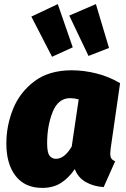

<svg xmlns="http://www.w3.org/2000/svg" viewBox="-20 -897 614 937"><path d="M566 -491 520 -172Q518 -152 518 -147Q518 -133 523 -124.5Q528 -116 542 -110L486 16Q436 13 398 -9Q360 -31 345 -72Q316 -29 278 -4.5Q240 20 186 20Q102 20 56.5 -38Q11 -96 11 -197Q11 -283 43.5 -364.5Q76 -446 147.5 -500Q219 -554 330 -554Q389 -554 451 -538.5Q513 -523 566 -491ZM210 -198Q210 -153 221.5 -137.5Q233 -122 253 -122Q295 -122 330 -182L364 -412Q342 -418 322 -418Q264 -418 237 -350.5Q210 -283 210 -198ZM335 -666 234 -620 133 -816 262 -877ZM512 -663 412 -624 318 -821 448 -877Z"/></svg>

Font: FiraGO Heavy
Style: Italic
Weight: 900
Italic angle: -8°
Designer: bBox Type GmbH
Foundry: bBox Type GmbH
Version: Version 1.001